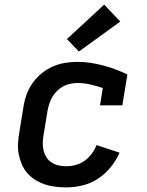

<svg xmlns="http://www.w3.org/2000/svg" viewBox="-20 -807 640 835"><path d="M268 8Q244 8 220 5Q196 2 174 -5.5Q152 -13 133 -25Q114 -37 99 -54Q84 -71 75 -92Q66 -113 61.5 -136Q57 -159 58.5 -183.5Q60 -208 64 -232L82 -342Q86 -369 95.5 -395.5Q105 -422 121.5 -445.5Q138 -469 160.5 -487.5Q183 -506 209 -517.5Q235 -529 262.5 -533.5Q290 -538 317 -538Q346 -538 374.5 -533.5Q403 -529 430 -522Q457 -515 483 -505Q509 -495 534 -483L512 -349H415L427 -424Q401 -433 373.5 -439.5Q346 -446 318 -446Q303 -446 287 -443Q271 -440 256.5 -432.5Q242 -425 229.5 -413Q217 -401 208.5 -387Q200 -373 195 -357.5Q190 -342 187 -327L169 -217Q166 -200 166 -183Q166 -166 170 -150.5Q174 -135 183 -121.5Q192 -108 205.5 -99.5Q219 -91 235 -87.5Q251 -84 268 -84Q288 -84 309 -89.5Q330 -95 348 -108Q366 -121 379 -138.5Q392 -156 400 -176L500 -143Q485 -109 461 -79.5Q437 -50 405.5 -29.5Q374 -9 338.5 -0.5Q303 8 268 8ZM323 -583 271 -637 433 -787 503 -713Z"/></svg>

Font: Iosevka Curly Slab SmBdEx
Style: Italic
Weight: 600
Width: 7
Italic angle: -9°
Monospace: yes
Designer: Belleve Invis
Foundry: Belleve Invis
Version: Version 11.1.0; ttfautohint (v1.8.3)